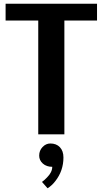

<svg xmlns="http://www.w3.org/2000/svg" viewBox="-20 -720 550 1029"><path d="M185 0V-610H10V-700H500V-610H325V0ZM235 289 205 255Q220 244 232 231Q260 203 260 174Q229 174 209.5 156.5Q190 139 190 114Q190 87 208 68Q226 49 250 49Q282 49 301 69Q320 89 320 124Q320 195 277 250Q259 274 235 289Z"/></svg>

Font: Scada
Style: Bold
Weight: 700
Designer: Jovanny Lemonad
Foundry: Jovanny Lemonad
Version: Version 4.100;PS 004.100;hotconv 1.0.88;makeotf.lib2.5.64775